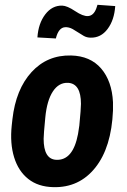

<svg xmlns="http://www.w3.org/2000/svg" viewBox="-20 -769 527 799"><path d="M459.5 -743.7Q455.6 -685.5 427.7 -648.4Q399.9 -611.3 357.4 -612.3Q341.3 -612.3 328.6 -619.6L282.7 -647.9Q266.6 -656.7 251 -655.8Q223.6 -654.3 212.4 -608.9L135.7 -613.3Q139.6 -671.4 168.2 -709Q196.8 -746.6 238.8 -745.6Q259.3 -745.1 292.5 -722.9Q325.7 -700.7 346.2 -702.1Q369.6 -703.6 380.9 -734.4L385.7 -749ZM275.9 -538.1Q356 -536.1 400.9 -483.9Q445.8 -431.6 450.2 -343.8V-309.1Q443.8 -155.8 376.7 -71.5Q309.6 12.7 201.7 9.8Q138.7 8.3 97.7 -24.2Q56.6 -56.6 38.8 -114.3Q21 -171.9 28.8 -246.6L31.7 -272.9Q45.9 -397.5 111.3 -469Q176.8 -540.5 275.9 -538.1ZM161.6 -191.4Q161.6 -106.9 213.4 -104Q283.7 -100.1 304.7 -211.4L310.1 -246.6Q316.9 -316.9 316.9 -336.9Q316.9 -420.9 263.7 -424.3Q225.1 -426.3 200.2 -388.7Q175.3 -351.1 168.5 -280Q161.6 -209 161.6 -191.4Z"/></svg>

Font: TypoPRO Roboto
Style: Bold Italic
Weight: 700
Italic angle: -12°
Designer: Google
Version: Version 2.136; 2016